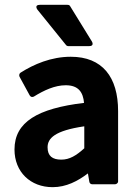

<svg xmlns="http://www.w3.org/2000/svg" viewBox="-20 -751 563 795"><path d="M40 -132C40 -39 106 24 198 24C254 24 302 -1 344 -33L350 2C351 8 356 12 362 12H456C461 12 469 8 469 0V-291C469 -432 404 -516 273 -516C192 -516 120 -485 65 -450C60 -447 58 -439 61 -433L103 -356C107 -349 114 -348 120 -351C162 -377 207 -398 252 -398C306 -398 324 -368 328 -325C136 -302 40 -246 40 -132ZM177 -141C177 -178 206 -210 329 -228V-137C296 -107 268 -90 234 -90C197 -90 177 -105 177 -141ZM253 -565C255 -562 259 -560 263 -560H349C373 -560 360 -580 360 -580L270 -726C268 -730 263 -731 259 -731H145C120 -731 135 -711 135 -711Z"/></svg>

Font: Falling Sky
Style: Bd
Weight: 700
Designer: Paul D. Hunt
Foundry: Adobe Systems Incorporated
Version: Version 1.02